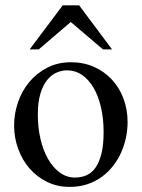

<svg xmlns="http://www.w3.org/2000/svg" viewBox="-20 -697 540 731"><path d="M465.8 -231.9Q465.8 -203.1 459.7 -173.6Q453.6 -144 441.4 -116.7Q429.2 -89.4 410.6 -65.4Q392.1 -41.5 367.7 -23.7Q343.3 -5.9 312.5 4.4Q281.7 14.6 245.1 14.6Q198.2 14.6 159.4 -4.4Q120.6 -23.4 92.5 -55.7Q64.5 -87.9 49.1 -130.4Q33.7 -172.9 33.7 -219.2Q33.7 -264.6 48.6 -307.9Q63.5 -351.1 91.6 -384.8Q119.6 -418.5 159.7 -439.2Q199.7 -460 250 -460Q298.3 -460 337.9 -442.4Q377.4 -424.8 406 -394Q434.6 -363.3 450.2 -321.5Q465.8 -279.8 465.8 -231.9ZM374.5 -194.3Q374.5 -244.1 364.7 -287.1Q355 -330.1 336.9 -361.6Q318.8 -393.1 293 -411.1Q267.1 -429.2 234.9 -429.2Q215.8 -429.2 196 -420.9Q176.3 -412.6 160.2 -393.1Q144 -373.5 134 -341.1Q124 -308.6 124 -259.8Q124 -211.9 134 -168.5Q144 -125 162.6 -92.3Q181.2 -59.6 207.3 -40.3Q233.4 -21 265.6 -21Q290 -21 310.1 -30Q330.1 -39.1 344.2 -59.6Q358.4 -80.1 366.5 -113.3Q374.5 -146.5 374.5 -194.3ZM372.1 -508.8 249.5 -613.3 127.4 -508.8H92.8L218.8 -676.8H281.2L406.7 -508.8Z"/></svg>

Font: Doulos SIL Eur
Style: Regular
Weight: 400
Designer: Walt Agee, Victor Gaultney, Peter Martin, Debbi Hosken, Becca Hirsbrunner
Foundry: SIL International
Version: Version 5.000